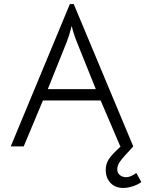

<svg xmlns="http://www.w3.org/2000/svg" viewBox="-20 -723 718 948"><path d="M678 176Q660 189 635 197Q610 205 588 205Q549 205 525.5 180Q502 155 502 116Q502 85 518.5 61Q535 37 576 0H574L477 -227H192L97 0H33L325 -703H344L638 0Q590 51 574.5 72Q559 93 559 112Q559 132 572.5 142Q586 152 602 152Q625 152 653 131ZM453 -283 359 -517Q343 -557 334 -595Q322 -548 310 -517L216 -283Z"/></svg>

Font: Bellota Text
Style: Regular
Weight: 400
Designer: Kemie Guaida
Foundry: Kemie Guaida
Version: Version 4.001